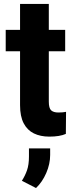

<svg xmlns="http://www.w3.org/2000/svg" viewBox="-20 -679 376 968"><path d="M8.8 0ZM274.4 -111.8Q298.8 -111.8 313 -115.2L312 -3.9Q281.2 9.8 228.5 9.8Q184.1 9.8 150.9 -6.3Q117.7 -22.5 99.4 -57.4Q81.1 -92.3 81.1 -148.9V-420.4H8.8V-528.3H81.1V-659.2H226.1V-528.3H308.6V-420.4H226.1V-166.5Q226.1 -133.8 237.8 -122.8Q249.5 -111.8 274.4 -111.8ZM232.9 102.1Q232.9 147.9 213.1 193.4Q193.4 238.8 161.6 269L90.3 232.4Q106.4 207.5 116.2 179.4Q126 151.4 126 110.4V69.3H232.9Z"/></svg>

Font: Robert Sans Black
Style: Regular
Weight: 900
Designer: Christian Robertson (extended by Adam Twardoch)
Foundry: Google
Version: Version 12.135;April 2, 2019;FontCreator 11.5.0.2425 64-bit;